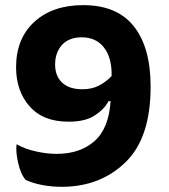

<svg xmlns="http://www.w3.org/2000/svg" viewBox="-20 -593 650 740"><path d="M199.2 0Q158.2 0 117.2 -9.8Q76.2 -18.6 43.9 -37.1Q40 -9.8 49.8 34.2Q59.6 78.1 79.1 100.6Q107.4 113.3 142.6 120.1Q178.7 127 217.8 127Q366.2 127 463.9 32.2Q560.5 -61.5 560.5 -258.8Q560.5 -410.2 496.1 -491.2Q431.6 -573.2 300.8 -573.2Q182.6 -573.2 112.3 -508.8Q42 -444.3 42 -334Q42 -242.2 93.8 -183.6Q145.5 -124 244.1 -124Q309.6 -124 345.7 -148.4Q381.8 -171.9 398.4 -203.1Q400.4 -203.1 406.2 -203.1Q399.4 -96.7 342.8 -47.9Q287.1 0 199.2 0ZM296.9 -249Q247.1 -249 219.7 -274.4Q192.4 -299.8 192.4 -344.7Q192.4 -389.6 218.8 -419.9Q246.1 -449.2 294.9 -449.2Q348.6 -449.2 378.9 -412.1Q410.2 -374 410.2 -306.6Q410.2 -304.7 410.2 -299.8Q387.7 -276.4 360.4 -262.7Q334 -249 296.9 -249Z"/></svg>

Font: cl
Style: Bold
Weight: 400
Designer: Mitja Miklavcic
Version: Version 7.504; 2011; Build 1021